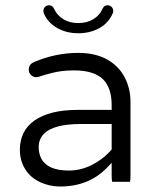

<svg xmlns="http://www.w3.org/2000/svg" viewBox="-20 -696 589 717"><path d="M237.3 -59.1Q157.7 -59.1 134.3 -104Q124.5 -122.1 124.5 -146.5Q124.5 -176.8 144.5 -196.8Q180.7 -232.9 281.2 -232.9H397V-137.7Q389.6 -129.4 384.3 -124Q357.9 -97.7 323.2 -80.1Q281.7 -59.1 237.3 -59.1ZM465.3 -17.1Q467.3 -23.4 467.3 -39.1V-315.4Q467.3 -365.7 445.8 -406.7Q424.8 -447.8 382.3 -472.7Q336.9 -498.5 272.5 -498.5Q187.5 -498.5 107.4 -464.4Q99.6 -460.9 95.2 -456.5Q87.4 -448.7 87.4 -435.5Q87.4 -424.3 95.5 -416.3Q103.5 -408.2 113.8 -407.7L124.5 -409.2Q175.8 -426.3 211.9 -430.7Q232.9 -433.1 256.8 -433.1Q331.5 -433.1 365.2 -399.4Q397 -367.7 397 -302.7V-285.6H269.5Q165.5 -285.6 108.9 -246.1Q54.2 -207.5 54.2 -136.7Q54.2 -95.7 74.2 -64Q93.8 -32.7 129.2 -16.1Q164.6 0.5 204.1 0.5Q312 0.5 379.4 -69.8L397 -87.9V-39.1Q397 -24.9 398.9 -17.1ZM351.6 -591.3Q385.7 -610.8 400.9 -646Q402.8 -649.9 402.8 -654.8Q402.8 -664.1 396.5 -670.4Q390.6 -676.3 381.8 -676.3Q373.5 -676.3 368.2 -671.4Q365.2 -668 363 -663.6Q360.8 -659.2 358.9 -655.8Q356.9 -652.3 355 -648.9Q343.8 -633.3 327.1 -623.5Q303.7 -609.9 272.5 -609.9Q241.2 -609.9 217.8 -623.5Q193.8 -637.7 182.1 -662.6Q177.7 -672.4 170.9 -674.8Q167.5 -676.3 163.1 -676.3Q153.8 -676.3 147.9 -670.2Q142.1 -664.1 142.1 -655.3Q142.1 -650.4 144 -645.5Q159.2 -610.8 193.8 -591.3Q228.5 -571.8 272.5 -571.8Q316.4 -571.8 351.6 -591.3Z"/></svg>

Font: YuPearl-ExtraLight
Style: ExtraLight
Weight: 200
Designer: Max Yao
Foundry: Max-Everyday
Version: Version 1.011; ttfautohint (v1.8.3)